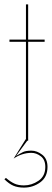

<svg xmlns="http://www.w3.org/2000/svg" viewBox="-28 -640 238 873"><path d="M89 -7H101L45 69Q65 57 77.5 51Q90 45 115 45Q140 45 164 63.5Q188 82 188 119Q188 165 155 189Q122 213 81 213Q53 213 33 204.5Q13 196 -8 175L-1 169Q20 187 38 195Q56 203 81 203Q116 203 147 182Q178 161 178 119Q178 86 157.5 70.5Q137 55 115 55Q93 55 72 62Q51 69 34 81ZM15 -460H90V-620H100V-460H175V-450H100V0H90V-450H15Z"/></svg>

Font: Jost* Hairline
Style: Regular
Weight: 100
Version: Version 3.7